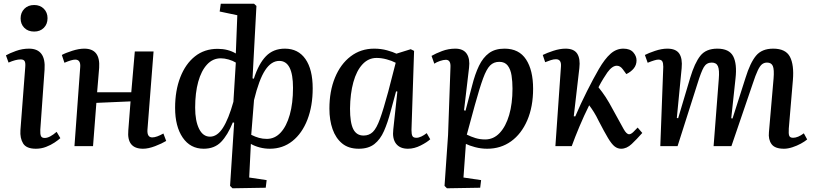

<svg xmlns="http://www.w3.org/2000/svg" viewBox="-20 -787 4378 1034"><path d="M91 -688Q91 -719 111 -739.5Q131 -760 164 -760Q196 -760 216 -740Q236 -720 236 -689Q236 -657 216 -637Q196 -617 164 -617Q131 -617 111 -637Q91 -657 91 -688ZM116 -426Q118 -449 112.5 -458Q107 -467 91 -467Q65 -467 26 -450L12 -489Q31 -500 65.5 -512.5Q100 -525 136 -525Q228 -525 220 -412L197 -88Q196 -65 200.5 -54.5Q205 -44 221 -44Q247 -44 285 -77L305 -43Q294 -33 274 -19.5Q254 -6 228 4Q202 14 173 14Q122 14 104.5 -14.5Q87 -43 90 -86Z M683 -241 499 -233 481 0H381L412 -426Q415 -466 385 -466Q367 -466 327 -449L313 -491Q333 -502 369 -513.5Q405 -525 434 -525Q521 -525 514 -422Q511 -388 508.5 -355.5Q506 -323 503 -290H687L706 -510H807L774 -87Q772 -47 800 -47Q812 -47 827 -52.5Q842 -58 860 -68L875 -28Q852 -14 815.5 0Q779 14 750 14Q662 14 671 -85Z M1340 -365 1347 -363Q1373 -444 1412.5 -484.5Q1452 -525 1514 -525Q1586 -525 1625 -469Q1664 -413 1664 -311Q1664 -216 1635.5 -142.5Q1607 -69 1555 -27.5Q1503 14 1433 14Q1405 14 1378.5 7Q1352 0 1331 -12L1322 169L1416 183L1411 224L1232 227L1219 214L1241 -126L1234 -128Q1206 -59 1170.5 -22.5Q1135 14 1077 14Q1005 14 964 -46Q923 -106 923 -206Q923 -299 951 -371Q979 -443 1030 -483.5Q1081 -524 1152 -524Q1208 -524 1250 -499L1258 -705L1163 -725L1169 -767H1348L1361 -755ZM1111 -51Q1150 -51 1180.5 -98.5Q1211 -146 1237 -239L1250 -450Q1234 -460 1211.5 -466.5Q1189 -473 1169 -473Q1126 -473 1095 -439.5Q1064 -406 1047.5 -346.5Q1031 -287 1031 -207Q1031 -136 1052 -93.5Q1073 -51 1111 -51ZM1484 -459Q1441 -459 1408 -409Q1375 -359 1348 -248L1333 -61Q1355 -50 1375 -44.5Q1395 -39 1417 -39Q1460 -39 1491.5 -73Q1523 -107 1540.5 -169Q1558 -231 1558 -314Q1558 -459 1484 -459Z M2196 -87Q2196 -64 2201 -54.5Q2206 -45 2222 -45Q2235 -45 2249.5 -52Q2264 -59 2278 -70L2297 -37Q2280 -21 2245.5 -3.5Q2211 14 2177 14Q2134 14 2113 -13Q2092 -40 2098 -90L2120 -294L2113 -295L2084 -188Q2068 -127 2048 -81.5Q2028 -36 1996 -11Q1964 14 1912 14Q1857 14 1822.5 -14.5Q1788 -43 1771 -91.5Q1754 -140 1754 -202Q1754 -296 1784 -369Q1814 -442 1868.5 -483.5Q1923 -525 1995 -525Q2032 -525 2064.5 -516Q2097 -507 2115 -498L2192 -522L2210 -513ZM1938 -57Q1968 -57 1988 -76.5Q2008 -96 2026.5 -147Q2045 -198 2071 -294L2111 -449Q2090 -460 2062 -467.5Q2034 -475 2008 -475Q1964 -475 1932 -440.5Q1900 -406 1883 -344.5Q1866 -283 1865 -202Q1865 -126 1882.5 -91.5Q1900 -57 1938 -57Z M2406 -426Q2408 -465 2381 -465Q2368 -465 2349 -458.5Q2330 -452 2319 -444L2304 -486Q2326 -499 2360.5 -512Q2395 -525 2432 -525Q2475 -525 2493.5 -497.5Q2512 -470 2506 -422L2479 -193L2487 -191L2522 -324Q2538 -388 2559.5 -432.5Q2581 -477 2613.5 -501Q2646 -525 2697 -525Q2775 -525 2813 -467Q2851 -409 2851 -309Q2851 -212 2819.5 -139Q2788 -66 2732.5 -26Q2677 14 2604 14Q2570 14 2538.5 5.5Q2507 -3 2489 -12L2476 169L2571 183L2566 224L2387 227L2374 214L2393 -60ZM2669 -454Q2639 -454 2619.5 -434.5Q2600 -415 2581.5 -364.5Q2563 -314 2537 -220L2494 -62Q2516 -51 2540.5 -43.5Q2565 -36 2593 -36Q2638 -36 2671 -71Q2704 -106 2722 -167.5Q2740 -229 2740 -310Q2740 -347 2735 -380Q2730 -413 2714.5 -433.5Q2699 -454 2669 -454Z M3070 -161 3078 -160Q3107 -228 3141.5 -296.5Q3176 -365 3205 -415Q3237 -470 3268 -497.5Q3299 -525 3337 -525Q3373 -525 3390.5 -505Q3408 -485 3408 -462Q3408 -437 3393 -418.5Q3378 -400 3353 -388L3334 -414Q3320 -433 3302 -433Q3277 -433 3251 -397Q3242 -384 3229.5 -364Q3217 -344 3203 -317Q3224 -291 3241.5 -264.5Q3259 -238 3284 -191Q3323 -120 3338.5 -92Q3354 -64 3368 -64Q3378 -64 3390.5 -76Q3403 -88 3414 -100L3439 -71Q3409 -37 3382 -11.5Q3355 14 3325 14Q3306 14 3290 1.5Q3274 -11 3254.5 -43.5Q3235 -76 3204 -136Q3191 -163 3178.5 -183Q3166 -203 3153 -220Q3125 -164 3100.5 -105.5Q3076 -47 3059 0H2971L3001 -429Q3004 -468 2974 -468Q2962 -468 2947.5 -463.5Q2933 -459 2916 -452L2903 -491Q2925 -502 2960 -513.5Q2995 -525 3026 -525Q3071 -525 3088.5 -498Q3106 -471 3100 -420Z M3851 -362Q3855 -410 3846.5 -430Q3838 -450 3813 -450Q3785 -450 3770.5 -425.5Q3756 -401 3736 -336L3629 0H3536L3552 -427Q3552 -448 3546.5 -457Q3541 -466 3525 -466Q3510 -466 3468 -449L3453 -491Q3472 -501 3507.5 -513Q3543 -525 3574 -525Q3620 -525 3638 -498.5Q3656 -472 3651 -420L3625 -152L3632 -150L3697 -368Q3721 -448 3751.5 -486.5Q3782 -525 3843 -525Q3907 -525 3928.5 -484Q3950 -443 3941 -364L3918 -150L3925 -149L3995 -368Q4020 -449 4051.5 -487Q4083 -525 4144 -525Q4211 -525 4234 -481.5Q4257 -438 4250 -355L4228 -95Q4226 -66 4230.5 -55.5Q4235 -45 4251 -45Q4277 -45 4309 -69L4327 -36Q4314 -25 4293 -13.5Q4272 -2 4247.5 6Q4223 14 4202 14Q4153 14 4135 -11Q4117 -36 4121 -75L4146 -364Q4150 -413 4142 -431.5Q4134 -450 4111 -450Q4096 -450 4084.5 -441.5Q4073 -433 4061 -408Q4049 -383 4033 -334L3919 0H3823Z"/></svg>

Font: Literata 36pt Medium
Style: Italic
Weight: 500
Italic angle: -2°
Designer: Latin by Veronika Burian and Jose Scaglione. Greek by Irene Vlachou. Cyrillic by Vera Evstafieva
Foundry: TypeTogether
Version: Version 3.002